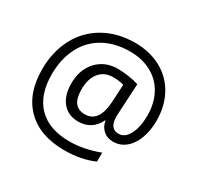

<svg xmlns="http://www.w3.org/2000/svg" viewBox="-168 -911 1235 1200"><g transform="rotate(30 449.5 -311.0)"><path d="M839.8 -356Q839.8 -286.6 818.4 -229Q796.9 -171.4 757.8 -139.6Q718.8 -107.9 668 -107.9Q626 -107.9 597.2 -133.3Q568.4 -158.7 563 -198.2H559.1Q539.6 -155.8 503.2 -131.8Q466.8 -107.9 417 -107.9Q343.8 -107.9 302.5 -158Q261.2 -208 261.2 -293.9Q261.2 -393.6 318.8 -455.8Q376.5 -518.1 470.2 -518.1Q503.4 -518.1 545.4 -512Q587.4 -505.9 621.1 -495.1L608.9 -265.6V-254.9Q608.9 -168 673.8 -168Q718.3 -168 746.1 -220.5Q773.9 -272.9 773.9 -356.9Q773.9 -445.3 737.8 -511.7Q701.7 -578.1 635 -614Q568.4 -649.9 481.9 -649.9Q373 -649.9 292.5 -604.7Q211.9 -559.6 169.4 -475.8Q127 -392.1 127 -282.2Q127 -133.3 205.6 -53.2Q284.2 26.9 432.1 26.9Q534.7 26.9 645 -15.1V49.8Q551.3 90.8 432.1 90.8Q254.9 90.8 157 -6.6Q59.1 -104 59.1 -278.8Q59.1 -405.8 111.3 -504.9Q163.6 -604 260.3 -658.4Q356.9 -712.9 481.9 -712.9Q586.9 -712.9 668.7 -668.7Q750.5 -624.5 795.2 -543.2Q839.8 -461.9 839.8 -356ZM335 -292Q335 -168 430.2 -168Q531.2 -168 540 -320.8L546.9 -448.2Q511.7 -458 470.2 -458Q406.7 -458 370.8 -414.1Q335 -370.1 335 -292Z"/></g></svg>

Font: f01722094
Style: Regular
Weight: 400
Foundry: Ascender Corporation
Version: Version 1.10